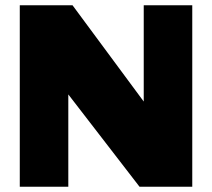

<svg xmlns="http://www.w3.org/2000/svg" viewBox="-20 -708 804 728"><path d="M55 0V-688H255L525 -323V-688H709V0H509L239 -350V0Z"/></svg>

Font: Paytone One
Style: Regular
Weight: 400
Designer: Vernon Adams
Foundry: Vernon Adams
Version: Version 1.002; ttfautohint (v1.8.4.7-5d5b);gftools[0.9.23]